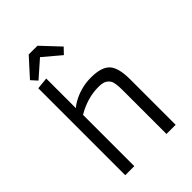

<svg xmlns="http://www.w3.org/2000/svg" viewBox="-274 -1093 1215 1215"><g transform="rotate(-45 333.0 -486.0)"><path d="M108.4 -851.6 217.8 -972.2H295.9L409.7 -851.1L372.1 -812L256.3 -909.7L144.5 -811.5ZM383.3 -515.1Q286.1 -515.1 190.4 -459V0H109.4V-778.3L188.5 -786.1V-521Q238.8 -564 319.3 -583Q351.6 -590.8 395.5 -590.8Q439.5 -590.8 472.7 -580.8Q505.9 -570.8 525.4 -548.8Q560.5 -509.3 560.5 -404.8V0H478.5V-390.1Q478.5 -460.4 464.8 -480.7Q451.2 -501 432.4 -508.1Q413.6 -515.1 383.3 -515.1Z"/></g></svg>

Font: Armata
Style: Regular
Weight: 400
Designer: Viktoriya Grabowska
Foundry: Viktoriya Grabowska
Version: Version 1.003